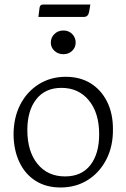

<svg xmlns="http://www.w3.org/2000/svg" viewBox="-20 -895 560 850"><path d="M248 -65Q184 -65 137.5 -94.5Q91 -124 66 -177Q41 -230 40 -298Q40 -374 69.5 -431.5Q99 -489 151.5 -522Q204 -555 271 -555Q335 -555 381.5 -526Q428 -497 454 -445Q480 -393 480 -324Q481 -248 451 -189.5Q421 -131 368.5 -98Q316 -65 248 -65ZM268 -114Q341 -114 380 -164Q419 -214 419 -301Q419 -395 373.5 -450.5Q328 -506 252 -506Q180 -506 140.5 -455.5Q101 -405 101 -319Q101 -225 146 -169.5Q191 -114 268 -114ZM261 -655Q237 -655 221 -670Q205 -685 205 -706Q205 -729 221 -744.5Q237 -760 261 -760Q284 -760 299.5 -744.5Q315 -729 315 -706Q315 -685 299.5 -670Q284 -655 261 -655ZM155 -860Q157 -875 170 -875H380L375 -845Q373 -833 367.5 -826.5Q362 -820 350 -820H150Z"/></svg>

Font: Gowun Batang
Style: Regular
Weight: 400
Designer: Yanghee Ryu
Foundry: Yanghee Ryu
Version: Version 2.000